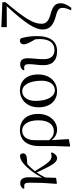

<svg xmlns="http://www.w3.org/2000/svg" viewBox="867 -1720 1078 2852"><g transform="rotate(-90 1406.0 -294.0)"><path d="M481 15C514 15 548 -11 568 -60L559 -76C548 -71 530 -67 510 -67C447 -67 409 -120 289 -315C325 -360 360 -396 395 -427L472 -433C526 -437 554 -454 554 -491C554 -520 538 -532 519 -537C483 -533 447 -523 400 -482C326 -419 248 -318 194 -207C196 -273 199 -340 199 -401C200 -498 166 -533 107 -533C71 -533 44 -512 28 -488L35 -471C44 -473 55 -474 66 -474C104 -474 118 -457 118 -402L115 -198L101 4L110 12L190 0C193 -54 194 -107 196 -162C224 -216 242 -245 270 -288C374 -63 417 15 481 15Z M655 202 666 209 766 189 750 -68C786 -16 842 15 907 15C1028 15 1140 -93 1140 -266C1140 -448 1035 -537 902 -537C755 -537 662 -442 662 -245V-13ZM749 -104 750 -325C751 -436 806 -504 894 -504C977 -504 1045 -421 1045 -265C1045 -112 982 -33 882 -33C825 -33 782 -60 749 -104Z M1478 15C1603 15 1726 -77 1726 -267C1726 -444 1627 -537 1487 -537C1361 -537 1238 -442 1238 -261C1238 -72 1351 15 1478 15ZM1490 -18C1409 -18 1333 -110 1333 -308C1333 -424 1392 -503 1476 -503C1571 -503 1633 -393 1633 -213C1633 -102 1582 -18 1490 -18Z M2072 15C2211 15 2296 -76 2296 -285C2296 -373 2283 -455 2264 -521C2254 -531 2242 -537 2225 -537C2196 -537 2173 -514 2173 -481C2173 -447 2191 -405 2248 -309C2250 -285 2252 -263 2252 -241C2252 -91 2186 -24 2091 -24C1995 -24 1953 -82 1953 -187C1953 -274 1967 -344 1967 -421C1967 -492 1941 -533 1876 -533C1836 -533 1808 -517 1788 -487L1795 -471C1803 -473 1813 -474 1823 -474C1866 -474 1879 -456 1879 -398C1879 -340 1864 -267 1864 -185C1864 -46 1943 15 2072 15Z M2678 225H2717C2760 164 2784 118 2784 69C2784 2 2756 -45 2636 -78C2519 -108 2479 -147 2479 -218C2479 -339 2563 -473 2799 -750V-798L2429 -813V-732L2740 -733C2486 -457 2394 -314 2394 -199C2394 -104 2446 -42 2597 -2C2701 23 2715 54 2715 98C2715 133 2702 174 2678 225Z"/></g></svg>

Font: Noto Serif TC Medium
Style: Regular
Weight: 500
Designer: Ryoko NISHIZUKA 西塚涼子 (kana & ideographs); Frank Grießhammer (Latin, Greek & Cyrillic); Wenlong ZHANG 张文龙 (bopomofo); San
Foundry: Adobe
Version: Version 2.001;hotconv 1.1.0;makeotfexe 2.6.0